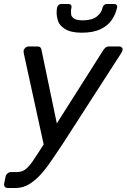

<svg xmlns="http://www.w3.org/2000/svg" viewBox="-46 -753 635 963"><path d="M-25 167 -18 133Q-16 123 -8 116.5Q0 110 10 110H37Q54 110 66.5 105Q79 100 91 88.5Q103 77 116 58.5Q129 40 147 12L173 -29L74 -482Q71 -497 73 -502Q76 -509 82.5 -514.5Q89 -520 97 -520H141Q152 -520 156.5 -515Q161 -510 162 -503L239 -134L473 -503Q479 -511 485 -515.5Q491 -520 502 -520H552Q560 -520 565.5 -514Q571 -508 568 -500Q567 -498 565.5 -493.5Q564 -489 559 -482L269 -32Q244 4 218.5 43Q193 82 164.5 115Q136 148 103.5 169Q71 190 32 190H-6Q-17 190 -22 183.5Q-27 177 -25 167ZM364 -589Q310 -589 281 -607Q252 -625 245 -648Q238 -671 238 -689Q238 -701 240 -714Q242 -722 247.5 -727.5Q253 -733 263 -733H297Q306 -733 309.5 -728.5Q313 -724 313 -719Q313 -717 312 -714Q310 -703 310 -694Q310 -689 311 -679.5Q312 -670 324.5 -660.5Q337 -651 369 -651Q416 -651 440 -670.5Q464 -690 468 -714Q470 -722 476 -727.5Q482 -733 491 -733H526Q535 -733 538.5 -728.5Q542 -724 542 -719Q542 -717 541 -714Q534 -682 515 -653.5Q496 -625 459 -607Q422 -589 364 -589Z"/></svg>

Font: SVN-Rubik
Style: Italic
Weight: 400
Italic angle: -12°
Designer: Hubert and Fischer
Foundry: Hubert & Fischer
Version: Version 2.101; ttfautohint (v1.8.3)